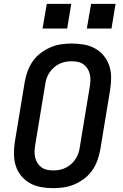

<svg xmlns="http://www.w3.org/2000/svg" viewBox="-20 -969 640 997"><path d="M256 8Q224 8 193 2.5Q162 -3 136 -17.5Q110 -32 90.5 -55.5Q71 -79 62 -107.5Q53 -136 52.5 -168Q52 -200 57 -232L109 -547Q114 -574 124 -601Q134 -628 151 -652Q168 -676 192 -694Q216 -712 243 -723.5Q270 -735 298 -739Q326 -743 353 -743Q385 -743 416 -737.5Q447 -732 473.5 -717.5Q500 -703 519 -679.5Q538 -656 547.5 -627.5Q557 -599 557 -567Q557 -535 552 -503L500 -188Q495 -161 485 -134Q475 -107 458 -83Q441 -59 417 -41Q393 -23 366 -11.5Q339 0 311 4Q283 8 256 8ZM257 -84Q273 -84 289 -87Q305 -90 320.5 -97.5Q336 -105 349 -116.5Q362 -128 371.5 -142Q381 -156 386.5 -171.5Q392 -187 394 -203L446 -518Q449 -535 449.5 -551.5Q450 -568 446.5 -583.5Q443 -599 434.5 -612.5Q426 -626 413.5 -635Q401 -644 385 -647.5Q369 -651 352 -651Q336 -651 320 -648Q304 -645 288.5 -637.5Q273 -630 260 -618.5Q247 -607 237.5 -593Q228 -579 222.5 -563.5Q217 -548 215 -532L163 -217Q160 -200 159.5 -183.5Q159 -167 162.5 -151.5Q166 -136 174.5 -122.5Q183 -109 195.5 -100Q208 -91 224 -87.5Q240 -84 257 -84ZM559 -821H431L453 -949H580ZM329 -821H201L223 -949H350Z"/></svg>

Font: Iosevka SS04 SmBd Ex Obl
Style: Regular
Weight: 600
Width: 7
Italic angle: -9°
Monospace: yes
Designer: Belleve Invis
Foundry: Belleve Invis
Version: Version 19.0.0; ttfautohint (v1.8.4)